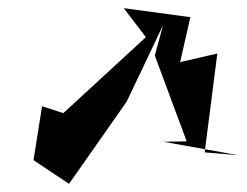

<svg xmlns="http://www.w3.org/2000/svg" viewBox="-20 -707 604 470"><path d="M359 -571 437 -361 380 -360 564 -327 481 -334 512 -576 421 -555 446 -665 283 -687 337 -616 135 -430 83 -447 62 -315 149 -257 290 -458 379 -645Z"/></svg>

Font: Asimov Silicon
Style: Regular
Weight: 400
Designer: Google
Version: Version 2.000980; 2014